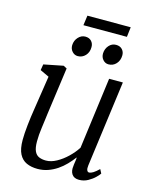

<svg xmlns="http://www.w3.org/2000/svg" viewBox="-127 -939 823 1032"><g transform="rotate(15 285.0 -422.5)"><path d="M182.5 10Q147 10 120.8 -2Q94.5 -14 80 -42.2Q65.5 -70.5 65.5 -120Q65.5 -137 66.8 -158.2Q68 -179.5 70.8 -203.5Q73.5 -227.5 76.5 -251Q79.5 -274.5 83 -294.5L112 -484L62 -507.5L67.5 -540.5L175.5 -562L194.5 -552L158.5 -290.5Q156 -269.5 153.2 -249Q150.5 -228.5 147.8 -208.8Q145 -189 143.5 -170Q142 -151 142 -132.5Q142 -97 150.8 -78Q159.5 -59 176 -52Q192.5 -45 214.5 -45Q243 -45 273.5 -61.8Q304 -78.5 331.2 -104.8Q358.5 -131 377 -160L429.5 -557.5H506L442 -79Q439.5 -61 443.5 -52Q447.5 -43 455 -43Q465 -43 478 -51Q491 -59 509 -76.5L520.5 -54.5Q516.5 -47.5 501 -32Q485.5 -16.5 462.8 -3.8Q440 9 413 9Q385.5 9 373.2 -9Q361 -27 365.5 -56Q365.5 -57.5 366 -62.8Q366.5 -68 367.8 -75Q369 -82 369.8 -89.2Q370.5 -96.5 371 -102.5L370 -103.5Q354 -82 334.2 -61.5Q314.5 -41 290.8 -25Q267 -9 240 0.5Q213 10 182.5 10ZM234.5 -631.5Q216.5 -631.5 203.5 -645.8Q190.5 -660 191 -681Q192 -707 208.8 -725.2Q225.5 -743.5 248 -743.5Q270 -743.5 282.2 -730Q294.5 -716.5 294 -696.5Q294 -668.5 276.8 -650Q259.5 -631.5 234.5 -631.5ZM405.5 -631.5Q387.5 -631.5 374.8 -645.8Q362 -660 362.5 -681Q363.5 -707 379.5 -725.2Q395.5 -743.5 419 -743.5Q441 -743.5 453.5 -730Q466 -716.5 465.5 -696.5Q465 -668.5 448 -650Q431 -631.5 405.5 -631.5ZM229 -855H470L463.5 -800H221.5Z"/></g></svg>

Font: Merriweather 28pt Light
Style: Italic
Weight: 300
Italic angle: -7.8°
Version: Version 2.101